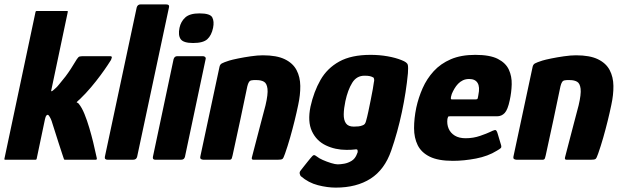

<svg xmlns="http://www.w3.org/2000/svg" viewBox="-29 -728 2831 875"><path d="M-9 -4 133 -674Q134 -678 138 -678H277Q281 -678 280 -674L206 -323Q205 -321 204.5 -316.5Q204 -312 205 -312Q207 -312 210 -314Q213 -316 214 -317Q222 -324 227 -328.5Q232 -333 240 -343Q257 -363 269.5 -379.5Q282 -396 294 -414.5Q306 -433 321 -458Q328 -469 334 -470.5Q340 -472 354 -472H472Q482 -472 480.5 -465.5Q479 -459 477 -455Q474 -450 461.5 -431Q449 -412 429.5 -385.5Q410 -359 386 -330.5Q362 -302 336 -277Q330 -272 327 -269Q324 -266 320 -262Q321 -261 325 -259Q329 -257 330 -255Q344 -238 356 -208.5Q368 -179 378 -145Q388 -111 395.5 -80.5Q403 -50 407 -30Q411 -10 412 -8Q414 0 407 0Q404 0 383.5 0Q363 0 338 0Q313 0 292.5 0Q272 0 269 0Q265 0 264 -0.5Q263 -1 261 -7Q261 -7 254 -28Q247 -49 237.5 -78.5Q228 -108 220 -133.5Q212 -159 209 -168Q207 -176 202.5 -186Q198 -196 193 -202Q188 -208 182 -201Q179 -198 176 -185L138 -4Q137 0 133 0H-6Q-10 0 -9 -4Z M449 -14 594 -694Q598 -708 612 -708H727Q745 -708 741 -694L596 -14Q593 0 577 0H462Q446 0 449 -14Z M942 -601Q935 -567 916 -549.5Q897 -532 851 -532Q807 -532 794.5 -549.5Q782 -567 789 -601Q795 -630 815.5 -648.5Q836 -667 880 -667Q929 -667 938.5 -648.5Q948 -630 942 -601ZM814 -14Q811 0 796 0H679Q665 0 668 -14L762 -458Q766 -472 779 -472H896Q902 -472 906 -468Q910 -464 908 -458Z M898 0Q894 0 888 -2.5Q882 -5 884 -15Q906 -117 927.5 -218.5Q949 -320 971 -422Q973 -434 982 -439Q991 -444 1016 -452Q1029 -456 1056 -461.5Q1083 -467 1114 -471.5Q1145 -476 1169 -476Q1232 -476 1269 -458Q1306 -440 1322.5 -408.5Q1339 -377 1339.5 -336.5Q1340 -296 1330 -250Q1323 -216 1313.5 -177.5Q1304 -139 1293 -100.5Q1282 -62 1270 -28Q1263 -7 1258 -3.5Q1253 0 1237 0H1126Q1116 0 1119 -11Q1120 -16 1126.5 -40Q1133 -64 1141.5 -97.5Q1150 -131 1159 -164.5Q1168 -198 1174 -221.5Q1180 -245 1181 -248Q1193 -299 1190 -323.5Q1187 -348 1174 -355.5Q1161 -363 1141 -363Q1131 -363 1127 -363Q1123 -363 1118 -362Q1110 -361 1105.5 -354Q1101 -347 1098 -334Q1083 -261 1066 -181.5Q1049 -102 1031 -20Q1030 -14 1027.5 -7Q1025 0 1017 0Z M1386 -242Q1401 -310 1431.5 -363.5Q1462 -417 1517 -447.5Q1572 -478 1660 -478Q1700 -478 1737 -471.5Q1774 -465 1801 -454Q1827 -444 1829.5 -432.5Q1832 -421 1830 -394Q1822 -309 1802.5 -217Q1783 -125 1754 -42Q1724 45 1660 86Q1596 127 1501 127Q1463 127 1420 116Q1377 105 1342 75Q1339 72 1337 64Q1335 56 1342 48Q1346 43 1354.5 32Q1363 21 1372 10Q1381 -1 1385 -6Q1396 -20 1401 -21Q1406 -22 1416 -14Q1424 -7 1442 1Q1460 9 1479.5 15Q1499 21 1510 21Q1522 21 1539.5 18Q1557 15 1573.5 5Q1590 -5 1598 -27Q1598 -28 1598.5 -29Q1599 -30 1600 -31Q1602 -38 1600.5 -43.5Q1599 -49 1589 -47Q1584 -46 1572.5 -45.5Q1561 -45 1550 -45Q1499 -45 1456 -65.5Q1413 -86 1392.5 -130Q1372 -174 1386 -242ZM1545 -267Q1538 -234 1537.5 -207.5Q1537 -181 1547.5 -166Q1558 -151 1583 -151Q1594 -151 1604.5 -152Q1615 -153 1624 -157Q1630 -159 1633.5 -163.5Q1637 -168 1639 -176Q1644 -193 1649.5 -219Q1655 -245 1660.5 -272.5Q1666 -300 1670 -322Q1674 -344 1675 -354Q1677 -359 1676 -366.5Q1675 -374 1672 -375Q1665 -379 1656.5 -381Q1648 -383 1632 -383Q1596 -383 1576 -350.5Q1556 -318 1545 -267Z M1868 -237Q1878 -283 1897 -326Q1916 -369 1947.5 -403.5Q1979 -438 2025.5 -458Q2072 -478 2137 -478Q2204 -478 2240 -459.5Q2276 -441 2290 -410.5Q2304 -380 2303 -343.5Q2302 -307 2294 -271Q2285 -228 2271 -213Q2257 -198 2236 -198H2021Q2014 -198 2013 -195.5Q2012 -193 2010 -186Q2007 -162 2015.5 -142Q2024 -122 2043.5 -110Q2063 -98 2093 -98Q2128 -98 2159.5 -109Q2191 -120 2203 -126Q2219 -134 2226.5 -135.5Q2234 -137 2239 -119L2253 -72Q2258 -58 2253.5 -53.5Q2249 -49 2235 -41Q2195 -16 2140 -5.5Q2085 5 2035 5Q1968 5 1929.5 -14Q1891 -33 1874.5 -66.5Q1858 -100 1858 -144Q1858 -188 1868 -237ZM2151 -295Q2155 -314 2154 -327.5Q2153 -341 2147.5 -350Q2142 -359 2132.5 -363.5Q2123 -368 2109 -368Q2093 -368 2080.5 -362Q2068 -356 2058.5 -346Q2049 -336 2042 -324Q2035 -312 2030 -300Q2025 -284 2025.5 -279.5Q2026 -275 2030 -275Q2057 -275 2084.5 -275Q2112 -275 2139 -275Q2146 -275 2147.5 -278.5Q2149 -282 2151 -295Z M2325 0Q2321 0 2315 -2.5Q2309 -5 2311 -15Q2333 -117 2354.5 -218.5Q2376 -320 2398 -422Q2400 -434 2409 -439Q2418 -444 2443 -452Q2456 -456 2483 -461.5Q2510 -467 2541 -471.5Q2572 -476 2596 -476Q2659 -476 2696 -458Q2733 -440 2749.5 -408.5Q2766 -377 2766.5 -336.5Q2767 -296 2757 -250Q2750 -216 2740.5 -177.5Q2731 -139 2720 -100.5Q2709 -62 2697 -28Q2690 -7 2685 -3.5Q2680 0 2664 0H2553Q2543 0 2546 -11Q2547 -16 2553.5 -40Q2560 -64 2568.5 -97.5Q2577 -131 2586 -164.5Q2595 -198 2601 -221.5Q2607 -245 2608 -248Q2620 -299 2617 -323.5Q2614 -348 2601 -355.5Q2588 -363 2568 -363Q2558 -363 2554 -363Q2550 -363 2545 -362Q2537 -361 2532.5 -354Q2528 -347 2525 -334Q2510 -261 2493 -181.5Q2476 -102 2458 -20Q2457 -14 2454.5 -7Q2452 0 2444 0Z"/></svg>

Font: Glory ExtraBold
Style: Italic
Weight: 800
Italic angle: -12°
Version: Version 1.011